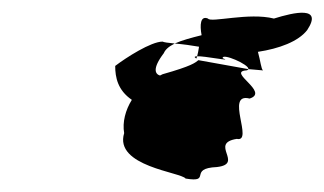

<svg xmlns="http://www.w3.org/2000/svg" viewBox="-20 -601 507 300"><path d="M160 -498C160 -480 164 -460 186 -445C176 -429 171 -410 174 -393C158 -341 263 -332 270 -322C312 -315 273 -338 319 -340C362 -345 306 -377 350 -384C377 -378 331 -457 370 -447C402 -457 334 -489 365 -491C366 -491 368 -492 368 -493L290 -507C285 -503 280 -498 234 -485L230 -483C223 -485 217 -493 236 -518C238 -523 243 -528 253 -533C242 -534 236 -535 234 -536C216 -536 177 -511 160 -498ZM253 -533C265 -532 280 -530 291 -528C290 -522 289 -516 288 -513C298 -514 346 -504 328 -510C326 -519 370 -500 368 -493L391 -491C388 -493 387 -506 383 -520C416 -525 446 -536 460 -554C485 -592 440 -582 408 -572C369 -582 309 -565 305 -572C293 -577 292 -562 295 -546C279 -542 264 -538 253 -533ZM286 -510C287 -509 287 -510 288 -513C284 -513 283 -512 286 -510Z"/></svg>

Font: bitstorm
Style: maxcnobl
Weight: 400
Version: Version 0.2